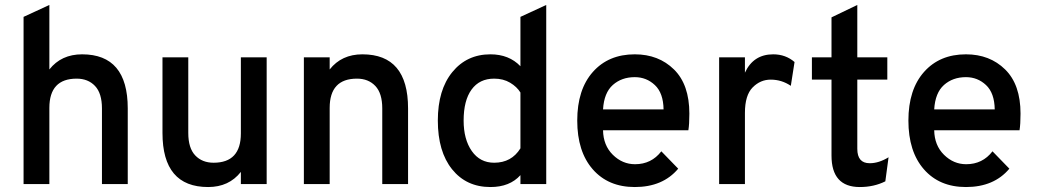

<svg xmlns="http://www.w3.org/2000/svg" viewBox="-20 -742 4179 774"><path d="M75 0V-674L179 -722V-462Q227 -523 311 -523Q495 -523 495 -305V0H391V-305Q391 -366 363 -395.5Q335 -425 289 -425Q179 -425 179 -307V0Z M951 0V-49Q903 12 819 12Q635 12 635 -206V-511H739V-206Q739 -145 767 -115.5Q795 -86 841 -86Q951 -86 951 -204V-511H1055V0Z M1521 0V-305Q1521 -366 1493 -395.5Q1465 -425 1419 -425Q1309 -425 1309 -307V0H1205V-511H1309V-462Q1357 -523 1441 -523Q1625 -523 1625 -305V0Z M1957 12Q1860 12 1802.5 -59.5Q1745 -131 1745 -256Q1745 -380 1803.5 -451.5Q1862 -523 1957 -523Q2032 -523 2078 -475V-674L2182 -722V0H2078V-36Q2035 12 1957 12ZM1972 -86Q2042 -86 2078 -144V-369Q2064 -392 2036.5 -408.5Q2009 -425 1972 -425Q1913 -425 1881 -381Q1849 -337 1849 -256Q1849 -180 1882 -133Q1915 -86 1972 -86Z M2539 12Q2432 12 2369.5 -59.5Q2307 -131 2307 -256Q2307 -381 2370 -452Q2433 -523 2539 -523Q2635 -523 2697 -462Q2759 -401 2759 -284Q2759 -241 2755 -217H2411Q2412 -156 2450.5 -118Q2489 -80 2540 -80Q2606 -80 2646 -132L2714 -62Q2652 12 2539 12ZM2411 -301H2655Q2654 -367 2620 -399Q2586 -431 2539 -431Q2486 -431 2450.5 -399.5Q2415 -368 2411 -301Z M2879 0V-511H2983V-449Q3017 -523 3097 -523Q3147 -523 3183 -492L3168 -396Q3131 -421 3087 -421Q3045 -421 3014 -389.5Q2983 -358 2983 -287V0Z M3446 12Q3332 12 3332 -115V-421H3253V-511H3332V-672L3436 -722V-511H3557V-421H3436V-142Q3436 -84 3486 -84Q3523 -84 3562 -108L3549 -11Q3503 12 3446 12Z M3874 12Q3767 12 3704.5 -59.5Q3642 -131 3642 -256Q3642 -381 3705 -452Q3768 -523 3874 -523Q3970 -523 4032 -462Q4094 -401 4094 -284Q4094 -241 4090 -217H3746Q3747 -156 3785.5 -118Q3824 -80 3875 -80Q3941 -80 3981 -132L4049 -62Q3987 12 3874 12ZM3746 -301H3990Q3989 -367 3955 -399Q3921 -431 3874 -431Q3821 -431 3785.5 -399.5Q3750 -368 3746 -301Z"/></svg>

Font: Overpass Light
Style: Bold
Weight: 600
Designer: Delve Withrington, Thomas Jockin
Foundry: Delve Fonts
Version: Version 3.000;DELV;Overpass